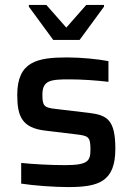

<svg xmlns="http://www.w3.org/2000/svg" viewBox="-20 -751 539 779"><path d="M97 -724 196 -589H303L402 -724V-731H330L249 -639L168 -731H97ZM257 8C379 8 448 -13 448 -147C448 -265 415 -284 341 -293L206 -309C159 -314 152 -321 152 -367C152 -425 185 -429 261 -429C310 -429 371 -425 420 -419V-503C379 -511 309 -518 253 -518C132 -518 50 -502 50 -366C50 -279 69 -232 164 -221L288 -206C338 -200 347 -197 347 -145C347 -98 338 -81 243 -81C185 -81 112 -85 66 -90V-6C118 2 198 8 257 8Z"/></svg>

Font: Saira UNSAM Medium
Style: Regular
Weight: 500
Designer: Hector Gatti with collaboration of the Omnibus-Type team
Foundry: Omnibus-Type
Version: Version 0.072;PS 000.072;hotconv 1.0.88;makeotf.lib2.5.64775